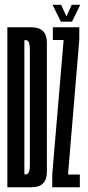

<svg xmlns="http://www.w3.org/2000/svg" viewBox="-20 -790 371 810"><path d="M11 0V-675H113Q177.8 -675 177.8 -609.3Q177.8 -543.6 177.8 -337.4Q177.8 -131.1 177.8 -65.6Q177.8 0 113 0ZM82.8 -54.5H89.9Q106 -54.5 106 -94.7Q106 -134.9 106 -337.4Q106 -539.5 106 -580Q106 -620.5 89.9 -620.5H82.8ZM200.4 0V-53.9L248.4 -621.2H203V-675H314.5V-621.9L266.9 -53.8H316.8V0ZM236.9 -698.5 201.6 -769.8H237.9L260.2 -720.6L282.6 -769.8H318.6L283.8 -698.5Z"/></svg>

Font: Anybody UltraCondensed Thin
Style: Regular
Weight: 100
Width: 1
Designer: Tyler Finck
Foundry: Etcetera Type Company
Version: Version 1.110